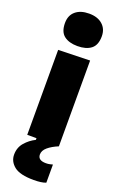

<svg xmlns="http://www.w3.org/2000/svg" viewBox="-183 -794 656 1063"><g transform="rotate(20 145.0 -262.5)"><path d="M52 0V-500.5L238.5 -505.5V0ZM144.5 -556.5Q94.5 -556.5 65.5 -579Q36.5 -601.5 36.5 -653.5Q36.5 -698.5 65.8 -723.2Q95 -748 145.5 -748Q195.5 -748 224.5 -722.2Q253.5 -696.5 253.5 -653.5Q253.5 -601.5 224.5 -579Q195.5 -556.5 144.5 -556.5ZM170.5 223Q89.5 223 55.2 195.5Q21 168 21 127.5Q21 85.5 46.8 56Q72.5 26.5 106.5 10V-25.5L201 -37L238.5 0Q201 15.5 178 35Q155 54.5 155 78Q155 112.5 202.5 112.5Q216 112.5 226 110Q236 107.5 242 106V213Q216.5 223 170.5 223Z"/></g></svg>

Font: Heraclito ExtraBold
Style: Regular
Weight: 800
Designer: Kostas Bartsokas (font) & Cristiano Sobral (main changes)
Foundry: Kostas Bartsokas (font) & Cristiano Sobral (main changes)
Version: Version 1.00;July 8, 2020;FontCreator 13.0.0.2655 64-bit